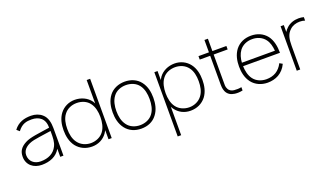

<svg xmlns="http://www.w3.org/2000/svg" viewBox="-83 -1391 3942 2282"><g transform="rotate(-20 1888.0 -250.0)"><path d="M502.1 0V-352.1C502.1 -415.6 488.5 -487.5 438.5 -529.2C404.2 -560.4 353.1 -578.1 300 -578.1C215.6 -578.1 137.5 -557.3 80.2 -480.2L114.6 -450C170.8 -526 229.2 -534.4 291.7 -534.4C383.3 -534.4 458.3 -486.5 455.2 -370.8C313.5 -347.9 208.3 -340.6 140.6 -304.2C70.8 -266.7 41.7 -221.9 41.7 -152.1C41.7 -47.9 121.9 15.6 226 15.6C327.1 15.6 414.6 -18.8 461.5 -102.1V0ZM433.3 -139.6C395.8 -63.5 321.9 -28.1 227.1 -28.1C145.8 -28.1 87.5 -78.1 87.5 -157.3C87.5 -229.2 153.1 -276 237.5 -293.8C263.5 -300 335.4 -310.4 458.3 -328.1C458.3 -234.4 457.3 -188.5 433.3 -139.6Z M1068.8 -750V-455.2C1063.5 -465.6 1058.3 -474 1052.1 -483.3C1007.3 -544.8 932.3 -578.1 853.1 -578.1C778.1 -578.1 709.4 -544.8 665.6 -487.5C619.8 -428.1 606.2 -352.1 606.2 -282.3C606.2 -211.5 619.8 -136.5 665.6 -76C713.5 -15.6 782.3 15.6 861.5 15.6C940.6 15.6 1008.3 -18.8 1052.1 -81.2C1059.4 -91.7 1065.6 -103.1 1071.9 -114.6V0H1112.5V-750ZM1022.9 -103.1C986.5 -54.2 925 -28.1 861.5 -28.1C799 -28.1 738.5 -55.2 702.1 -104.2C664.6 -152.1 653.1 -217.7 653.1 -282.3C653.1 -346.9 664.6 -412.5 702.1 -460.4C738.5 -509.4 799 -534.4 861.5 -534.4C925 -534.4 986.5 -510.4 1022.9 -460.4C1059.4 -412.5 1071.9 -346.9 1071.9 -282.3C1071.9 -217.7 1059.4 -151 1022.9 -103.1Z M1484.4 15.6C1564.6 15.6 1634.4 -12.5 1681.2 -75C1728.1 -135.4 1741.7 -210.4 1741.7 -282.3C1741.7 -352.1 1728.1 -428.1 1681.2 -488.5C1635.4 -549 1562.5 -578.1 1484.4 -578.1C1404.2 -578.1 1331.2 -545.8 1287.5 -488.5C1240.6 -428.1 1227.1 -352.1 1227.1 -282.3C1227.1 -210.4 1240.6 -135.4 1287.5 -75C1334.4 -13.5 1405.2 15.6 1484.4 15.6ZM1694.8 -282.3C1694.8 -216.7 1683.3 -151 1645.8 -102.1C1609.4 -53.1 1547.9 -28.1 1484.4 -28.1C1420.8 -28.1 1359.4 -53.1 1324 -102.1C1286.5 -151 1274 -216.7 1274 -282.3C1274 -345.8 1286.5 -412.5 1324 -461.5C1359.4 -510.4 1420.8 -534.4 1484.4 -534.4C1547.9 -534.4 1609.4 -510.4 1645.8 -461.5C1683.3 -412.5 1694.8 -345.8 1694.8 -282.3Z M2303.1 -487.5C2259.4 -544.8 2190.6 -578.1 2115.6 -578.1C2036.5 -578.1 1961.5 -544.8 1916.7 -483.3C1909.4 -472.9 1903.1 -461.5 1896.9 -449V-562.5H1856.3V250H1900V-108.3C1905.2 -99 1910.4 -89.6 1916.7 -81.2C1960.4 -18.8 2028.1 15.6 2107.3 15.6C2186.5 15.6 2255.2 -15.6 2303.1 -76C2349 -136.5 2362.5 -211.5 2362.5 -282.3C2362.5 -352.1 2349 -428.1 2303.1 -487.5ZM2266.7 -104.2C2230.2 -55.2 2169.8 -28.1 2107.3 -28.1C2043.8 -28.1 1982.3 -54.2 1945.8 -103.1C1909.4 -151 1896.9 -217.7 1896.9 -282.3C1896.9 -346.9 1909.4 -412.5 1945.8 -460.4C1982.3 -510.4 2043.8 -534.4 2107.3 -534.4C2169.8 -534.4 2230.2 -509.4 2266.7 -460.4C2304.2 -412.5 2315.6 -346.9 2315.6 -282.3C2315.6 -217.7 2304.2 -152.1 2266.7 -104.2Z M2590.6 -518.8H2767.7V-562.5H2590.6V-718.8H2546.9V-562.5H2414.6V-518.8H2546.9V-186.5C2546.9 -137.5 2545.8 -102.1 2562.5 -65.6C2582.3 -22.9 2619.8 -1 2668.8 5.2C2702.1 9.4 2734.4 7.3 2767.7 0V-41.7C2739.6 -35.4 2705.2 -34.4 2674 -37.5C2641.7 -40.6 2613.5 -57.3 2602.1 -85.4C2587.5 -111.5 2590.6 -137.5 2590.6 -186.5Z M3204.2 -59.4C3167.7 -37.5 3126 -28.1 3082.3 -28.1C3018.8 -28.1 2957.3 -53.1 2920.8 -102.1C2886.5 -147.9 2874 -208.3 2871.9 -268.8H3338.5C3338.5 -349 3324 -429.2 3279.2 -488.5C3231.2 -549 3161.5 -578.1 3082.3 -578.1C3003.1 -578.1 2933.3 -549 2885.4 -488.5C2838.5 -427.1 2825 -352.1 2825 -281.2C2825 -211.5 2838.5 -135.4 2885.4 -75C2931.2 -15.6 3004.2 15.6 3082.3 15.6C3131.2 15.6 3179.2 5.2 3221.9 -18.8C3263.5 -42.7 3300 -80.2 3325 -134.4L3288.5 -155.2C3266.7 -111.5 3237.5 -80.2 3204.2 -59.4ZM2920.8 -460.4C2957.3 -509.4 3018.8 -535.4 3082.3 -534.4C3144.8 -535.4 3206.2 -509.4 3242.7 -460.4C3272.9 -420.8 3285.4 -370.8 3290.6 -312.5H2872.9C2876 -366.7 2890.6 -419.8 2920.8 -460.4Z M3683.3 -578.1C3629.2 -578.1 3574 -560.4 3533.3 -522.9C3516.7 -507.3 3504.2 -492.7 3493.8 -476V-562.5H3453.1V0H3496.9V-299C3497.9 -378.1 3504.2 -441.7 3560.4 -491.7C3590.6 -520.8 3636.5 -536.5 3683.3 -536.5C3707.3 -536.5 3729.2 -533.3 3750 -526V-569.8C3729.2 -576 3707.3 -578.1 3683.3 -578.1Z"/></g></svg>

Font: Manrope Thin
Style: Regular
Weight: 100
Width: 4
Designer: Michael Sharanda
Foundry: Michael Sharanda
Version: Version 2.000;PS 002.000;hotconv 1.0.88;makeotf.lib2.5.64775